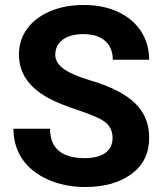

<svg xmlns="http://www.w3.org/2000/svg" viewBox="-20 -741 655 771"><path d="M432 -187C432 -135 392 -106 321 -106C228 -106 181 -145 181 -224H34C34 -178 46 -138 69 -103C116 -33 212 10 321 10C400 10 462 -8 509 -43C556 -78 579 -126 579 -188C579 -299 507 -370 340 -419C249 -447 202 -476 202 -521C202 -572 244 -604 315 -604C390 -604 433 -566 433 -501H579C579 -544 568 -582 546 -616C502 -683 419 -721 318 -721C267 -721 222 -713 182 -696C101 -662 56 -599 56 -522C56 -448 96 -389 177 -346C206 -330 247 -314 298 -297C349 -280 384 -265 403 -250C422 -235 432 -214 432 -187Z"/></svg>

Font: Noto Sans KR Bold
Style: Regular
Weight: 700
Designer: Ryoko NISHIZUKA  (kana & ideographs); Paul D. Hunt (Latin, Greek & Cyrillic); Wenlong ZHANG  (bopomofo); Sandoll Communi
Foundry: Adobe Systems Incorporated
Version: Version 1.004;PS 1.004;hotconv 1.0.82;makeotf.lib2.5.63406